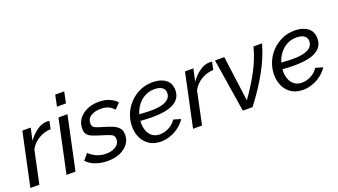

<svg xmlns="http://www.w3.org/2000/svg" viewBox="-62 -1244 3110 1768"><g transform="rotate(-20 1493.0 -360.0)"><path d="M116 -522H198L172 -401Q210 -455 258.5 -489Q307 -523 355 -523Q364 -523 370.5 -522.5Q377 -522 381 -521L365 -445Q303 -444 248 -411.5Q193 -379 161 -322L93 0H5Z M514 -730H602L579 -620H491ZM470 -522H558L447 0H359Z M761 10Q698 10 644 -9.5Q590 -29 556 -66L606 -125Q642 -91 682.5 -74.5Q723 -58 769 -58Q829 -58 866.5 -83.5Q904 -109 904 -152Q904 -188 874 -201.5Q844 -215 785 -232Q736 -247 703.5 -260Q671 -273 655.5 -293.5Q640 -314 640 -350Q640 -404 670 -444.5Q700 -485 751 -508Q802 -531 866 -531Q925 -531 969 -512Q1013 -493 1041 -462L990 -409Q965 -438 934 -451Q903 -464 862 -464Q804 -464 765.5 -440.5Q727 -417 727 -370Q727 -339 749 -326.5Q771 -314 826 -299Q880 -284 917.5 -267.5Q955 -251 974 -227Q993 -203 993 -163Q993 -114 964.5 -75Q936 -36 884 -13Q832 10 761 10Z M1283 10Q1218 10 1172 -19.5Q1126 -49 1102 -99Q1078 -149 1078 -211Q1078 -274 1101.5 -331.5Q1125 -389 1168 -434Q1211 -479 1268.5 -505Q1326 -531 1394 -531Q1471 -531 1519.5 -495.5Q1568 -460 1568 -390Q1568 -311 1498 -270Q1428 -229 1283 -229Q1260 -229 1231.5 -230Q1203 -231 1168 -234Q1167 -222 1167 -211Q1167 -170 1181 -134.5Q1195 -99 1224 -77.5Q1253 -56 1297 -56Q1343 -56 1387 -79.5Q1431 -103 1456 -143L1527 -122Q1503 -84 1464 -54Q1425 -24 1378.5 -7Q1332 10 1283 10ZM1388 -465Q1336 -465 1294 -442.5Q1252 -420 1222.5 -381Q1193 -342 1179 -295Q1212 -293 1237.5 -291.5Q1263 -290 1286 -290Q1362 -290 1406 -303Q1450 -316 1469.5 -339Q1489 -362 1489 -391Q1489 -429 1461.5 -447Q1434 -465 1388 -465Z M1710 -522H1792L1766 -401Q1804 -455 1852.5 -489Q1901 -523 1949 -523Q1958 -523 1964.5 -522.5Q1971 -522 1975 -521L1959 -445Q1897 -444 1842 -411.5Q1787 -379 1755 -322L1687 0H1599Z M2004 -522H2095L2154 -77Q2234 -188 2293.5 -299.5Q2353 -411 2381 -522H2465Q2429 -392 2356 -261.5Q2283 -131 2182 0H2087Z M2675 10Q2610 10 2564 -19.5Q2518 -49 2494 -99Q2470 -149 2470 -211Q2470 -274 2493.5 -331.5Q2517 -389 2560 -434Q2603 -479 2660.5 -505Q2718 -531 2786 -531Q2863 -531 2911.5 -495.5Q2960 -460 2960 -390Q2960 -311 2890 -270Q2820 -229 2675 -229Q2652 -229 2623.5 -230Q2595 -231 2560 -234Q2559 -222 2559 -211Q2559 -170 2573 -134.5Q2587 -99 2616 -77.5Q2645 -56 2689 -56Q2735 -56 2779 -79.5Q2823 -103 2848 -143L2919 -122Q2895 -84 2856 -54Q2817 -24 2770.5 -7Q2724 10 2675 10ZM2780 -465Q2728 -465 2686 -442.5Q2644 -420 2614.5 -381Q2585 -342 2571 -295Q2604 -293 2629.5 -291.5Q2655 -290 2678 -290Q2754 -290 2798 -303Q2842 -316 2861.5 -339Q2881 -362 2881 -391Q2881 -429 2853.5 -447Q2826 -465 2780 -465Z"/></g></svg>

Font: Raleway Medium
Style: Italic
Weight: 500
Italic angle: -12°
Designer: Matt McInerney, Pablo Impallari, Rodrigo Fuenzalida
Foundry: Matt McInerney, Pablo Impallari, Rodrigo Fuenzalida
Version: Version 4.026